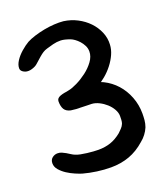

<svg xmlns="http://www.w3.org/2000/svg" viewBox="-135 -806 780 912"><g transform="rotate(-20 254.5 -349.5)"><path d="M269 16Q319 16 362 0.5Q405 -15 443 -49Q457 -60 468.5 -75Q480 -90 487 -107Q493 -124 494.5 -140Q496 -156 496 -174Q496 -218 480.5 -258Q465 -298 438 -328Q411 -358 374.5 -376Q338 -394 296 -394Q283 -394 257.5 -395.5Q232 -397 206 -395.5Q180 -394 160.5 -387Q141 -380 141 -364Q141 -338 150 -323.5Q159 -309 181 -304Q193 -302 208.5 -301Q224 -300 234 -301Q252 -302 256.5 -309Q261 -316 259 -325Q257 -334 252 -343.5Q247 -353 244.5 -359Q242 -365 246.5 -365.5Q251 -366 268 -356Q281 -349 300 -352.5Q319 -356 340.5 -368Q362 -380 383.5 -398Q405 -416 422.5 -438.5Q440 -461 451 -485.5Q462 -510 463 -534Q465 -567 452 -597.5Q439 -628 416 -652Q393 -676 361.5 -692.5Q330 -709 293 -714Q272 -716 246.5 -714.5Q221 -713 195 -708Q169 -703 145 -695.5Q121 -688 104 -679Q85 -668 64.5 -650Q44 -632 31.5 -612.5Q19 -593 19 -576Q19 -559 41 -551Q56 -546 74.5 -551.5Q93 -557 103 -566Q123 -584 134 -593.5Q145 -603 154.5 -609Q164 -615 176 -618.5Q188 -622 210 -628Q230 -633 249 -632.5Q268 -632 297 -621Q305 -618 315.5 -610.5Q326 -603 336 -592Q346 -581 353 -567Q360 -553 360 -537Q360 -512 342.5 -488Q325 -464 300 -445Q275 -426 248.5 -413Q222 -400 205 -397Q174 -391 165.5 -388.5Q157 -386 157.5 -384.5Q158 -383 160 -381.5Q162 -380 150 -375Q155 -363 157.5 -354Q160 -345 162 -337.5Q164 -330 168 -322.5Q172 -315 181 -305Q185 -303 199.5 -302Q214 -301 230.5 -300.5Q247 -300 262.5 -299.5Q278 -299 285 -299Q303 -298 322 -288.5Q341 -279 356.5 -265Q372 -251 382 -233.5Q392 -216 392 -199Q392 -190 391.5 -179.5Q391 -169 388 -161Q383 -149 374.5 -140.5Q366 -132 358 -124Q331 -102 303 -92.5Q275 -83 241 -83Q231 -83 216 -84Q201 -85 184.5 -87Q168 -89 153 -92Q138 -95 129 -99Q119 -103 110 -109Q101 -115 91.5 -120.5Q82 -126 72.5 -130Q63 -134 52 -134Q37 -134 25 -124.5Q13 -115 13 -97Q13 -79 26.5 -63.5Q40 -48 58.5 -36Q77 -24 97 -15.5Q117 -7 130 -3Q163 6 199 11Q235 16 269 16Z"/></g></svg>

Font: Balpaq
Style: Regular
Weight: 400
Designer: Abay Emes
Version: Version 1.000